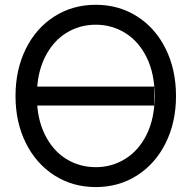

<svg xmlns="http://www.w3.org/2000/svg" viewBox="-20 -759 789 791"><path d="M615.2 -324.2H115.2V-402.3H615.2ZM43.9 -363.3Q43.9 -471.7 86.2 -557.4Q128.4 -643.1 203.9 -691.2Q279.3 -739.3 374.5 -739.3Q469.7 -739.3 545.2 -691.2Q620.6 -643.1 662.8 -557.4Q705.1 -471.7 705.1 -363.3Q705.1 -255.4 662.6 -169.9Q620.1 -84.5 544.9 -36.4Q469.7 11.7 374.5 11.7Q279.3 11.7 204.1 -36.4Q128.9 -84.5 86.4 -169.9Q43.9 -255.4 43.9 -363.3ZM617.2 -363.3Q617.2 -455.1 584.7 -521.5Q552.2 -587.9 496.8 -622.6Q441.4 -657.2 374.5 -657.2Q307.1 -657.2 252 -622.6Q196.8 -587.9 164.3 -521.5Q131.8 -455.1 131.8 -363.3Q131.8 -272 164.3 -205.6Q196.8 -139.2 252 -104.7Q307.1 -70.3 374.5 -70.3Q441.4 -70.3 496.8 -105Q552.2 -139.6 584.7 -205.8Q617.2 -272 617.2 -363.3Z"/></svg>

Font: Intratopia Thin
Style: Regular
Weight: 100
Designer: Rasmus Andersson
Foundry: rsms
Version: Version 3.000;Glyphs 3.2.3 (3260)